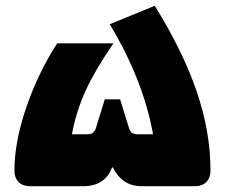

<svg xmlns="http://www.w3.org/2000/svg" viewBox="-20 -645 779 665"><path d="M30 -55Q30 -151 70 -270Q110 -389 178 -495H373Q311 -405 278 -334Q245 -263 229 -180H284Q306 -180 312 -201L343 -301H396L427 -201Q433 -180 455 -180H510Q476 -369 360 -561L516 -625Q614 -467 661.5 -327.5Q709 -188 709 -55Q709 -29 694.5 -14.5Q680 0 654 0H472Q437 0 412.5 -16Q388 -32 371 -65H368Q344 0 267 0H85Q59 0 44.5 -14.5Q30 -29 30 -55Z"/></svg>

Font: Changa Black
Style: Regular
Weight: 900
Designer: Eduardo Rodriguez Tunni
Foundry: Eduardo Rodriguez Tunni
Version: Version 2.001; ttfautohint (v1.5.10-5e6f)